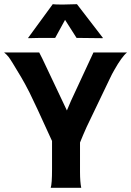

<svg xmlns="http://www.w3.org/2000/svg" viewBox="-23 -901 630 921"><path d="M220.2 0Q226.6 -19 226.6 -88.9V-224.6Q142.1 -410.6 118.7 -456.8Q95.2 -502.9 79.1 -529.8Q28.3 -615.7 17.8 -628.4Q7.3 -641.1 -3.4 -649.4H165Q170.4 -639.6 179.7 -620.6L297.9 -371.1Q306.2 -391.6 317.4 -417Q423.8 -646 425.3 -649.4H586.4Q561.5 -629.4 525.4 -565.4Q514.2 -546.4 502.9 -522L392.6 -292Q374 -250.5 360.8 -217.3V-77.1Q360.8 -28.3 366.7 0ZM241.7 -719.2Q136.7 -719.2 113.3 -717.8L111.8 -719.2L230 -880.9Q241.7 -879.4 262.2 -879.4H287.1L346.2 -880.9L470.7 -719.2L468.8 -717.8L344.2 -719.2L289.1 -805.7Z"/></svg>

Font: HammersmithOne
Style: Regular
Weight: 400
Designer: Nicole Fally
Foundry: Nicole Fally
Version: Version 1.003